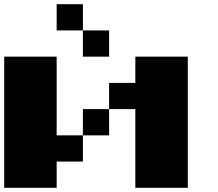

<svg xmlns="http://www.w3.org/2000/svg" viewBox="-20 -1020 1040 915"><path d="M375 -875H250V-1000H375ZM375 -750V-875H500V-750ZM250 -375H375V-250H250V-125H0V-750H250ZM875 -750V-125H625V-500H500V-625H625V-750ZM375 -500H500V-375H375Z"/></svg>

Font: Press Start 2P
Style: Regular
Weight: 400
Designer: CodeMan38
Foundry: CodeMan38
Version: Version 3.000